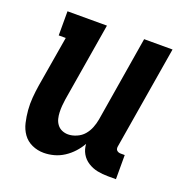

<svg xmlns="http://www.w3.org/2000/svg" viewBox="-101 -615 702 718"><g transform="rotate(20 250.0 -256.0)"><path d="M146 8Q121 8 99 -2Q77 -12 63.5 -31Q50 -50 44.5 -74Q39 -98 37 -122.5Q35 -147 37 -172Q39 -197 43 -222L77 -424H49V-520H206L154 -207Q152 -194 151 -181Q150 -168 150.5 -155Q151 -142 154 -130Q157 -118 164.5 -108Q172 -98 183.5 -93Q195 -88 208 -88Q224 -88 241.5 -95.5Q259 -103 270.5 -116.5Q282 -130 288.5 -146.5Q295 -163 298 -180L354 -520H467L399 -111Q398 -107 398.5 -102Q399 -97 402 -94Q405 -91 409 -89.5Q413 -88 418 -88H434V8H402Q380 8 360 4Q340 0 322.5 -11Q305 -22 295 -39.5Q285 -57 284 -78Q274 -60 259 -43.5Q244 -27 225.5 -15Q207 -3 186.5 2.5Q166 8 146 8Z"/></g></svg>

Font: Iosevka Curly Slab
Style: Bold Italic
Weight: 700
Italic angle: -9°
Monospace: yes
Designer: Belleve Invis
Foundry: Belleve Invis
Version: Version 22.1.2; ttfautohint (v1.8.4)